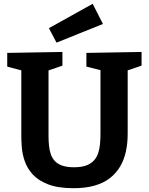

<svg xmlns="http://www.w3.org/2000/svg" viewBox="-20 -977 782 1009"><path d="M434 -699 724 -704V-632L635 -602L651 -638V-275Q651 -224 641.5 -180.5Q632 -137 611 -101.5Q590 -66 557 -40.5Q524 -15 476.5 -1.5Q429 12 367 12Q284 12 232 -8.5Q180 -29 151 -61.5Q122 -94 109.5 -131.5Q97 -169 94.5 -203.5Q92 -238 92 -262V-637L108 -603L18 -627V-699L308 -704V-632L221 -602L235 -637V-262Q235 -236 237.5 -211.5Q240 -187 247 -166.5Q254 -146 268.5 -130.5Q283 -115 307.5 -106.5Q332 -98 369 -98Q407 -98 432 -107Q457 -116 472.5 -132.5Q488 -149 495.5 -171Q503 -193 505.5 -219.5Q508 -246 508 -275V-638L521 -605L434 -627ZM277 -753 237 -829 467 -957 521 -851Z"/></svg>

Font: Bitter Thin
Style: Bold
Weight: 700
Version: Version 3.021